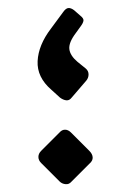

<svg xmlns="http://www.w3.org/2000/svg" viewBox="-20 -455 326 490"><path d="M163 -206Q157 -198 149 -199Q141 -200 133 -206L111 -226Q74 -258 76 -299Q78 -340 110 -382L141 -424Q148 -434 154.5 -434.5Q161 -435 169 -429L185 -415Q194 -408 193 -402Q192 -396 186 -388L173 -370Q155 -346 157 -329.5Q159 -313 178 -297L199 -280Q206 -274 206 -265Q206 -256 200 -249ZM162 9Q156 16 147 15Q138 14 132 8L85 -39Q78 -46 78 -54.5Q78 -63 85 -70L132 -117Q138 -124 146 -124Q154 -124 161 -117L208 -70Q216 -62 216.5 -53.5Q217 -45 209 -38Z"/></svg>

Font: Rubik
Style: Italic
Weight: 400
Italic angle: -12°
Designer: Hubert and Fischer
Foundry: Hubert and Fischer
Version: Version 2.300;gftools[0.9.30]